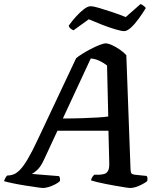

<svg xmlns="http://www.w3.org/2000/svg" viewBox="-57 -936 801 956"><path d="M158 0Q151 0 126.5 -3.5Q102 -7 70 -12Q38 -17 9 -23Q-20 -29 -37 -34Q-34 -43 -29.5 -51Q-25 -59 -21 -62L-8 -63Q1 -64 13.5 -69Q26 -74 42.5 -90.5Q59 -107 80.5 -143Q102 -179 131 -241L322 -646Q332 -655 352 -667.5Q372 -680 395 -692Q418 -704 438.5 -712Q459 -720 469 -720Q482 -720 501.5 -711Q521 -702 540.5 -688.5Q560 -675 572 -661L593 -91Q594 -77 597.5 -72.5Q601 -68 614 -66L673 -60Q676 -57 677 -50.5Q678 -44 676 -34Q666 -26 650.5 -18Q635 -10 620 -5Q605 0 592 0Q585 0 565.5 -3Q546 -6 520.5 -10.5Q495 -15 469.5 -20Q444 -25 424 -30Q404 -35 396 -38Q398 -48 402.5 -54.5Q407 -61 412 -66H438Q453 -67 464 -70.5Q475 -74 481.5 -86.5Q488 -99 487 -126L483 -285H229L163 -143Q146 -105 127 -88.5Q108 -72 101 -70L237 -59Q240 -55 241.5 -48Q243 -41 241 -34Q233 -26 217.5 -18Q202 -10 185.5 -5Q169 0 158 0ZM256 -346Q308 -346 352 -347.5Q396 -349 429.5 -351Q463 -353 482 -356L476 -610Q458 -624 437.5 -633.5Q417 -643 395 -645ZM561 -781Q548 -781 517.5 -790Q487 -799 451 -813Q415 -827 385 -840L309 -785Q304 -787 296 -792.5Q288 -798 285 -808Q301 -831 321 -853Q341 -875 360.5 -890Q380 -905 394 -905Q408 -905 438 -896Q468 -887 504 -875Q540 -863 569 -851L643 -916Q650 -913 657.5 -907.5Q665 -902 669 -896Q654 -871 634.5 -844Q615 -817 595.5 -799Q576 -781 561 -781Z"/></svg>

Font: Texturina Medium 12pt SemiBold
Style: Italic
Weight: 600
Italic angle: -11°
Version: Version 1.002